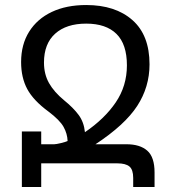

<svg xmlns="http://www.w3.org/2000/svg" viewBox="-20 -744 682 764"><path d="M318 -218Q396 -271 440.5 -336.5Q485 -402 485 -484Q485 -568 443.5 -609Q402 -650 323 -650Q244 -650 199.5 -610Q155 -570 155 -495Q155 -449 175 -413.5Q195 -378 235 -345Q272 -315 293 -286.5Q314 -258 318 -218ZM196 -170Q203 -170 222 -174.5Q241 -179 249 -183Q248 -212 233 -239Q218 -266 173 -300Q113 -344 88.5 -389.5Q64 -435 64 -497Q64 -567 96 -618Q128 -669 186 -696.5Q244 -724 323 -724Q439 -724 507 -664Q575 -604 575 -488Q575 -398 526 -322.5Q477 -247 360 -170H483Q537 -170 566 -144.5Q595 -119 595 -58V0H510V-36Q510 -69 495 -81.5Q480 -94 447 -94H144V0H67V-221H144V-170Z"/></svg>

Font: Noto Sans Living
Style: Regular
Weight: 400
Designer: Monotype Design Team
Foundry: Monotype Imaging Inc.
Version: Version 2.013; ttfautohint (v1.8.4.7-5d5b)